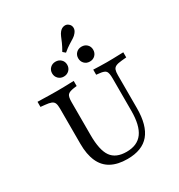

<svg xmlns="http://www.w3.org/2000/svg" viewBox="-207 -1033 1103 1182"><g transform="rotate(-30 344.0 -441.5)"><path d="M148.4 -369.4V-465.3Q148.4 -490.3 143.1 -503.6Q137.9 -516.9 123 -523Q108.1 -529 80.6 -531.5L49.2 -534.7V-571Q64.5 -571 86.3 -570.2Q108.1 -569.4 132.7 -569Q157.3 -568.5 180.6 -568.5H188.7H194.4Q215.3 -568.5 236.3 -569Q257.3 -569.4 275.8 -570.2Q294.4 -571 306.5 -571V-534.7L286.3 -532.3Q251.6 -527.4 240.7 -514.9Q229.8 -502.4 229.8 -465.3V-369.4ZM354 11.3Q285.5 11.3 239.5 -13.7Q193.5 -38.7 171 -89.5Q148.4 -140.3 148.4 -215.3V-369.4H229.8V-229Q229.8 -122.6 262.9 -76.2Q296 -29.8 371 -29.8Q448.4 -29.8 485.1 -80.2Q521.8 -130.6 521.8 -234.7V-369.4H559.7V-231.5Q559.7 -108.9 509.3 -48.8Q458.9 11.3 354 11.3ZM521.8 -369.4V-465.3Q521.8 -501.6 512.5 -515.3Q503.2 -529 466.9 -532.3L445.2 -534.7V-571Q462.1 -570.2 488.7 -569.4Q515.3 -568.5 540.3 -568.5Q561.3 -568.5 583.5 -569Q605.6 -569.4 625.8 -570.2Q646 -571 658.9 -571V-534.7L625 -531.5Q597.6 -529 583.5 -522.6Q569.4 -516.1 564.5 -502.8Q559.7 -489.5 559.7 -465.3V-369.4ZM267.7 -624.2Q245.2 -624.2 229.8 -639.5Q214.5 -654.8 214.5 -677.4Q214.5 -700 229.8 -714.9Q245.2 -729.8 267.7 -729.8Q291.1 -729.8 306.5 -714.9Q321.8 -700 321.8 -677.4Q321.8 -654.8 306.5 -639.5Q291.1 -624.2 267.7 -624.2ZM453.2 -624.2Q429.8 -624.2 414.9 -639.5Q400 -654.8 400 -677.4Q400 -700 414.9 -714.9Q429.8 -729.8 453.2 -729.8Q476.6 -729.8 491.5 -714.9Q506.5 -700 506.5 -677.4Q506.5 -654.8 491.5 -639.5Q476.6 -624.2 453.2 -624.2ZM352.4 -745.2 334.7 -760.5Q351.6 -789.5 360.9 -810.9Q370.2 -832.3 376.6 -848Q383.1 -863.7 392.7 -875Q406.5 -891.1 424.6 -893.5Q442.7 -896 455.6 -883.9Q468.5 -873.4 469.4 -855.6Q470.2 -837.9 455.6 -821Q446.8 -809.7 432.3 -800.4Q417.7 -791.1 398 -779Q378.2 -766.9 352.4 -745.2Z"/></g></svg>

Font: Playfair 9pt
Style: Regular
Weight: 400
Designer: Claus Eggers Sørensen
Foundry: Claus Eggers Sørensen
Version: Version 2.203